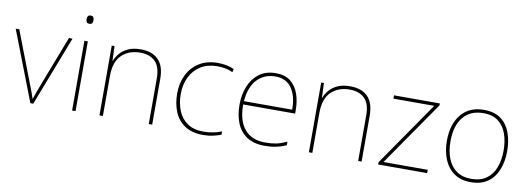

<svg xmlns="http://www.w3.org/2000/svg" viewBox="-58 -1071 3941 1431"><g transform="rotate(10 1913.0 -355.5)"><path d="M204 0 0 -528H27L177 -138Q190 -106 198 -83.5Q206 -61 214 -36H216Q225 -61 232.5 -83.5Q240 -106 253 -138L403 -528H430L226 0Z M533 -721Q551 -721 555.5 -711.5Q560 -702 560 -690Q560 -677 555.5 -668Q551 -659 533 -659Q518 -659 513 -668Q508 -677 508 -690Q508 -702 513 -711.5Q518 -721 533 -721ZM546 -528V0H520V-528Z M946 -538Q1032 -538 1079 -491Q1126 -444 1126 -346V0H1100V-345Q1100 -433 1059.5 -473Q1019 -513 946 -513Q860 -513 806.5 -461.5Q753 -410 753 -302V0H727V-528H748L752 -417H754Q766 -448 789.5 -475.5Q813 -503 851.5 -520.5Q890 -538 946 -538Z M1512 10Q1428 10 1374 -25.5Q1320 -61 1294.5 -122.5Q1269 -184 1269 -261Q1269 -342 1300.5 -404.5Q1332 -467 1390 -502.5Q1448 -538 1529 -538Q1565 -538 1594.5 -532Q1624 -526 1652 -514L1647 -489Q1617 -503 1587.5 -508Q1558 -513 1529 -513Q1457 -513 1405 -481Q1353 -449 1324.5 -392Q1296 -335 1296 -261Q1296 -193 1318.5 -137Q1341 -81 1388.5 -48Q1436 -15 1512 -15Q1548 -15 1583.5 -22Q1619 -29 1648 -41V-16Q1623 -6 1588 2Q1553 10 1512 10Z M1969 -538Q2037 -538 2079 -505Q2121 -472 2141 -416.5Q2161 -361 2161 -291V-266H1768Q1767 -145 1821 -80Q1875 -15 1978 -15Q2026 -15 2060.5 -22Q2095 -29 2141 -50V-23Q2103 -6 2064.5 2Q2026 10 1978 10Q1895 10 1842.5 -25Q1790 -60 1765.5 -121Q1741 -182 1741 -259Q1741 -334 1766 -397.5Q1791 -461 1841.5 -499.5Q1892 -538 1969 -538ZM1969 -513Q1885 -513 1831.5 -456.5Q1778 -400 1769 -291H2134Q2135 -390 2094 -451.5Q2053 -513 1969 -513Z M2531 -538Q2617 -538 2664 -491Q2711 -444 2711 -346V0H2685V-345Q2685 -433 2644.5 -473Q2604 -513 2531 -513Q2445 -513 2391.5 -461.5Q2338 -410 2338 -302V0H2312V-528H2333L2337 -417H2339Q2351 -448 2374.5 -475.5Q2398 -503 2436.5 -520.5Q2475 -538 2531 -538Z M3207 0H2836V-17L3172 -503H2863V-528H3210V-513L2872 -25H3207Z M3766 -264Q3766 -187 3741.5 -124.5Q3717 -62 3666.5 -26Q3616 10 3537 10Q3461 10 3410.5 -26Q3360 -62 3335 -124Q3310 -186 3310 -264Q3310 -390 3371.5 -464Q3433 -538 3543 -538Q3623 -538 3672 -501.5Q3721 -465 3743.5 -403Q3766 -341 3766 -264ZM3337 -264Q3337 -191 3359 -134.5Q3381 -78 3425.5 -46.5Q3470 -15 3537 -15Q3607 -15 3651.5 -47Q3696 -79 3717.5 -135.5Q3739 -192 3739 -264Q3739 -333 3719.5 -389.5Q3700 -446 3657 -479.5Q3614 -513 3543 -513Q3444 -513 3390.5 -447Q3337 -381 3337 -264Z"/></g></svg>

Font: Noto Sans Cherokee Thin
Style: Regular
Weight: 100
Designer: Monotype Design Team
Foundry: Monotype Imaging Inc.
Version: Version 2.001; ttfautohint (v1.8.4.7-5d5b)